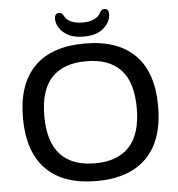

<svg xmlns="http://www.w3.org/2000/svg" viewBox="-59 -931 921 993"><g transform="rotate(-5 402.0 -434.5)"><path d="M402 7Q230 7 140.5 -84.5Q51 -176 51 -351Q51 -526 140.5 -616.5Q230 -707 402 -707Q574 -707 663.5 -616.5Q753 -526 753 -351Q753 -176 663.5 -84.5Q574 7 402 7ZM402 -85Q520 -85 581 -151Q642 -217 642 -351Q642 -486 581 -550.5Q520 -615 402 -615Q284 -615 223 -550.5Q162 -486 162 -351Q162 -217 223 -151Q284 -85 402 -85ZM402 -743Q334 -743 297.5 -775.5Q261 -808 261 -848Q261 -876 285 -876Q299 -876 308 -859Q318 -837 343 -826.5Q368 -816 402 -816Q436 -816 461 -827Q486 -838 496 -860Q504 -876 519 -876Q542 -876 542 -848Q542 -808 505.5 -775.5Q469 -743 402 -743Z"/></g></svg>

Font: Asap Semi Expanded Medium
Style: Regular
Weight: 500
Width: 6
Designer: Pablo Cosgaya
Foundry: Omnibus-Type
Version: Version 3.001; ttfautohint (v1.8.4.7-5d5b)